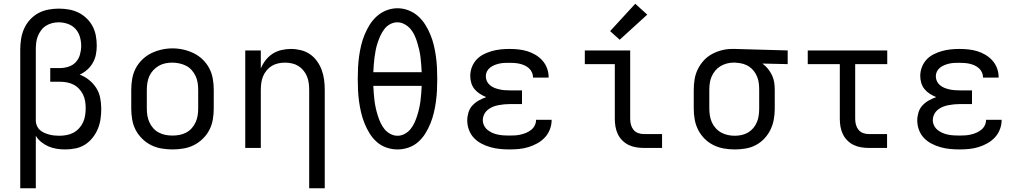

<svg xmlns="http://www.w3.org/2000/svg" viewBox="-20 -789 5440 1024"><path d="M88 215V-525Q88 -553 92.5 -581.5Q97 -610 108.5 -636Q120 -662 139.5 -683.5Q159 -705 183.5 -718.5Q208 -732 236.5 -737.5Q265 -743 293 -743Q320 -743 346.5 -738.5Q373 -734 397 -722.5Q421 -711 441 -692Q461 -673 473.5 -649.5Q486 -626 491 -599.5Q496 -573 496 -546Q496 -522 491.5 -498.5Q487 -475 475 -454Q463 -433 445 -417Q427 -401 405 -391Q432 -381 455 -362.5Q478 -344 493.5 -319.5Q509 -295 514.5 -266Q520 -237 520 -208Q520 -181 516 -153.5Q512 -126 501.5 -101Q491 -76 473.5 -54Q456 -32 433 -17.5Q410 -3 382.5 2.5Q355 8 328 8Q305 8 282.5 4.5Q260 1 239 -8Q218 -17 200 -31.5Q182 -46 171 -65V215ZM296 -65Q315 -65 334.5 -68.5Q354 -72 371 -81Q388 -90 401.5 -104.5Q415 -119 423 -136.5Q431 -154 434 -173.5Q437 -193 437 -212Q437 -231 434 -249.5Q431 -268 423 -284.5Q415 -301 402 -315Q389 -329 372.5 -337.5Q356 -346 337.5 -349.5Q319 -353 300 -353H248V-426H300Q323 -426 346 -433.5Q369 -441 384.5 -458Q400 -475 406.5 -498Q413 -521 413 -544Q413 -569 406 -593Q399 -617 382.5 -635Q366 -653 342 -661.5Q318 -670 293 -670Q275 -670 257.5 -665.5Q240 -661 225 -651.5Q210 -642 199 -627Q188 -612 181.5 -595.5Q175 -579 173 -561Q171 -543 171 -525V-146V-142Q172 -128 178 -115.5Q184 -103 194 -94.5Q204 -86 216.5 -80.5Q229 -75 242 -71.5Q255 -68 268.5 -66.5Q282 -65 296 -65Z M900 8Q871 8 841.5 3Q812 -2 786 -15Q760 -28 738.5 -49Q717 -70 703.5 -96Q690 -122 685 -151.5Q680 -181 680 -210V-310Q680 -339 685 -368.5Q690 -398 703.5 -424Q717 -450 738.5 -471Q760 -492 786.5 -505Q813 -518 842 -524.5Q871 -531 900 -531Q929 -531 958 -524.5Q987 -518 1013.5 -505Q1040 -492 1061.5 -471Q1083 -450 1096.5 -424Q1110 -398 1115 -368.5Q1120 -339 1120 -310V-210Q1120 -181 1115 -151.5Q1110 -122 1096.5 -96Q1083 -70 1061.5 -49Q1040 -28 1014 -15Q988 -2 958.5 3Q929 8 900 8ZM900 -66Q919 -66 937.5 -69.5Q956 -73 973 -82Q990 -91 1002.5 -105Q1015 -119 1023 -136.5Q1031 -154 1034 -172.5Q1037 -191 1037 -210V-310Q1037 -329 1034 -348Q1031 -367 1023 -384Q1015 -401 1002 -415.5Q989 -430 972 -438.5Q955 -447 936 -451Q917 -455 898 -455Q879 -455 860.5 -451Q842 -447 826 -437.5Q810 -428 797 -414Q784 -400 776.5 -383Q769 -366 766 -347.5Q763 -329 763 -310V-210Q763 -191 766 -172.5Q769 -154 777 -136.5Q785 -119 797.5 -105Q810 -91 827 -82Q844 -73 862.5 -69.5Q881 -66 900 -66Z M1629 215V-310Q1629 -328 1626.5 -346.5Q1624 -365 1617 -382Q1610 -399 1598 -413.5Q1586 -428 1570.5 -437.5Q1555 -447 1536.5 -451Q1518 -455 1500 -455Q1482 -455 1463.5 -451Q1445 -447 1429.5 -437.5Q1414 -428 1402 -413.5Q1390 -399 1383 -382Q1376 -365 1373.5 -346.5Q1371 -328 1371 -310V0H1288V-520H1371V-424Q1381 -448 1397 -468.5Q1413 -489 1434 -502.5Q1455 -516 1480.5 -522Q1506 -528 1532 -528Q1558 -528 1584.5 -521.5Q1611 -515 1633 -500Q1655 -485 1671 -462.5Q1687 -440 1696 -415Q1705 -390 1708.5 -363.5Q1712 -337 1712 -310V215Z M2100 8Q2070 8 2041 -2Q2012 -12 1989.5 -32Q1967 -52 1951 -78Q1935 -104 1924 -131.5Q1913 -159 1906 -188.5Q1899 -218 1895 -247.5Q1891 -277 1889.5 -307Q1888 -337 1888 -368Q1888 -398 1889.5 -428Q1891 -458 1895 -487.5Q1899 -517 1906 -546.5Q1913 -576 1924.5 -604Q1936 -632 1952 -657.5Q1968 -683 1990.5 -703Q2013 -723 2041.5 -734Q2070 -745 2100 -745Q2130 -745 2158.5 -734Q2187 -723 2209.5 -703Q2232 -683 2248 -657.5Q2264 -632 2275.5 -604Q2287 -576 2294 -546.5Q2301 -517 2305 -487.5Q2309 -458 2310.5 -428Q2312 -398 2312 -367Q2312 -337 2310.5 -307Q2309 -277 2305 -247.5Q2301 -218 2294 -188.5Q2287 -159 2276 -131.5Q2265 -104 2249 -78Q2233 -52 2210.5 -32Q2188 -12 2159 -2Q2130 8 2100 8ZM1971 -404H2229Q2228 -424 2226.5 -444.5Q2225 -465 2222.5 -485Q2220 -505 2215.5 -524.5Q2211 -544 2205 -563.5Q2199 -583 2190.5 -601.5Q2182 -620 2169 -635Q2156 -650 2137.5 -660Q2119 -670 2099 -670Q2079 -670 2060.5 -660Q2042 -650 2030 -634Q2018 -618 2009.5 -600Q2001 -582 1994.5 -562.5Q1988 -543 1984 -523.5Q1980 -504 1977.5 -484Q1975 -464 1973.5 -444Q1972 -424 1971 -404ZM2100 -65Q2120 -65 2138.5 -75Q2157 -85 2169.5 -100.5Q2182 -116 2190.5 -134.5Q2199 -153 2205 -172Q2211 -191 2215.5 -211Q2220 -231 2222.5 -250.5Q2225 -270 2226.5 -290.5Q2228 -311 2229 -331H1971Q1972 -311 1973.5 -290.5Q1975 -270 1977.5 -250.5Q1980 -231 1984.5 -211Q1989 -191 1995 -172Q2001 -153 2009.5 -134.5Q2018 -116 2030.5 -100.5Q2043 -85 2061.5 -75Q2080 -65 2100 -65Z M2697 8Q2672 8 2646.5 5.5Q2621 3 2596 -4Q2571 -11 2548 -23Q2525 -35 2507.5 -53.5Q2490 -72 2481 -96.5Q2472 -121 2472 -147Q2472 -168 2478.5 -189.5Q2485 -211 2500 -227Q2515 -243 2534 -253.5Q2553 -264 2573 -271Q2556 -278 2539.5 -288.5Q2523 -299 2511 -313.5Q2499 -328 2493.5 -346.5Q2488 -365 2488 -384Q2488 -408 2496.5 -430.5Q2505 -453 2521 -470.5Q2537 -488 2558.5 -499Q2580 -510 2603 -516.5Q2626 -523 2649.5 -525.5Q2673 -528 2697 -528Q2721 -528 2745 -525.5Q2769 -523 2792 -516Q2815 -509 2836 -496.5Q2857 -484 2873 -466Q2889 -448 2897.5 -425Q2906 -402 2906 -378Q2906 -377 2906 -376.5Q2906 -376 2906 -375H2823Q2823 -375 2823 -375.5Q2823 -376 2823 -376Q2823 -390 2817 -403Q2811 -416 2801 -425Q2791 -434 2778 -440Q2765 -446 2751.5 -449Q2738 -452 2724.5 -453Q2711 -454 2697 -454Q2684 -454 2670.5 -453.5Q2657 -453 2643.5 -450Q2630 -447 2617.5 -442Q2605 -437 2594 -428.5Q2583 -420 2577 -408Q2571 -396 2571 -382Q2571 -368 2577 -355.5Q2583 -343 2594 -334Q2605 -325 2618 -320Q2631 -315 2644.5 -312Q2658 -309 2672 -308Q2686 -307 2700 -307H2764V-234H2700Q2684 -234 2668.5 -232.5Q2653 -231 2637.5 -228Q2622 -225 2607.5 -219Q2593 -213 2581 -203Q2569 -193 2562 -178.5Q2555 -164 2555 -148Q2555 -148 2555 -148Q2555 -148 2555 -148Q2555 -133 2562 -119Q2569 -105 2581 -95.5Q2593 -86 2607 -80Q2621 -74 2636 -71Q2651 -68 2666.5 -67Q2682 -66 2697 -66Q2713 -66 2728 -67Q2743 -68 2758 -71.5Q2773 -75 2787 -81Q2801 -87 2813 -96.5Q2825 -106 2832 -120Q2839 -134 2839 -150Q2839 -150 2839 -150Q2839 -150 2839 -150H2922Q2922 -149 2922 -149Q2922 -149 2922 -148Q2922 -123 2912.5 -98.5Q2903 -74 2885.5 -55.5Q2868 -37 2845.5 -24.5Q2823 -12 2798.5 -4.5Q2774 3 2748.5 5.5Q2723 8 2697 8Z M3413 0Q3393 0 3372 -3.5Q3351 -7 3332.5 -16Q3314 -25 3299 -40Q3284 -55 3275 -74Q3266 -93 3262.5 -113.5Q3259 -134 3259 -155V-447H3099V-520H3341V-155Q3341 -139 3345 -124Q3349 -109 3358.5 -97Q3368 -85 3383 -79.5Q3398 -74 3413 -74H3511V0ZM3285 -577 3234 -623 3368 -769 3432 -711Z M3899 8Q3870 8 3841 3Q3812 -2 3785.5 -15Q3759 -28 3738 -49Q3717 -70 3703.5 -96.5Q3690 -123 3685 -152Q3680 -181 3680 -210V-310Q3680 -338 3684.5 -366Q3689 -394 3701.5 -419.5Q3714 -445 3733 -466Q3752 -487 3777 -500.5Q3802 -514 3829 -521Q3856 -528 3885 -528Q3888 -528 3892 -528Q3896 -528 3900 -528L4181 -520V-447L4046 -450Q4062 -439 4075 -423Q4088 -407 4097 -388.5Q4106 -370 4109 -350Q4112 -330 4112 -310V-210Q4112 -181 4107 -152.5Q4102 -124 4089.5 -98Q4077 -72 4057 -50.5Q4037 -29 4011.5 -15.5Q3986 -2 3957 3Q3928 8 3899 8ZM3899 -65Q3917 -65 3935.5 -69Q3954 -73 3970 -82.5Q3986 -92 3998 -106.5Q4010 -121 4017 -138Q4024 -155 4026.5 -173.5Q4029 -192 4029 -210V-310Q4029 -327 4027 -344.5Q4025 -362 4018.5 -378.5Q4012 -395 4001.5 -409Q3991 -423 3976.5 -433Q3962 -443 3945 -448Q3928 -453 3911 -454L3900 -455Q3898 -455 3895.5 -455Q3893 -455 3891 -455Q3873 -455 3855 -450Q3837 -445 3821.5 -435.5Q3806 -426 3794.5 -412Q3783 -398 3775.5 -381Q3768 -364 3765.5 -346Q3763 -328 3763 -310V-210Q3763 -191 3766 -172.5Q3769 -154 3776.5 -137Q3784 -120 3797 -105.5Q3810 -91 3826.5 -82Q3843 -73 3861.5 -69Q3880 -65 3899 -65Z M4613 0Q4593 0 4572 -3.5Q4551 -7 4532.5 -16Q4514 -25 4499 -40Q4484 -55 4475 -74Q4466 -93 4462.5 -113.5Q4459 -134 4459 -155V-447H4288V-520H4712V-447H4541V-155Q4541 -139 4545 -124Q4549 -109 4558.5 -97Q4568 -85 4583 -79.5Q4598 -74 4613 -74H4711V0Z M5097 8Q5072 8 5046.5 5.5Q5021 3 4996 -4Q4971 -11 4948 -23Q4925 -35 4907.5 -53.5Q4890 -72 4881 -96.5Q4872 -121 4872 -147Q4872 -168 4878.5 -189.5Q4885 -211 4900 -227Q4915 -243 4934 -253.5Q4953 -264 4973 -271Q4956 -278 4939.5 -288.5Q4923 -299 4911 -313.5Q4899 -328 4893.5 -346.5Q4888 -365 4888 -384Q4888 -408 4896.5 -430.5Q4905 -453 4921 -470.5Q4937 -488 4958.5 -499Q4980 -510 5003 -516.5Q5026 -523 5049.5 -525.5Q5073 -528 5097 -528Q5121 -528 5145 -525.5Q5169 -523 5192 -516Q5215 -509 5236 -496.5Q5257 -484 5273 -466Q5289 -448 5297.5 -425Q5306 -402 5306 -378Q5306 -377 5306 -376.5Q5306 -376 5306 -375H5223Q5223 -375 5223 -375.5Q5223 -376 5223 -376Q5223 -390 5217 -403Q5211 -416 5201 -425Q5191 -434 5178 -440Q5165 -446 5151.5 -449Q5138 -452 5124.5 -453Q5111 -454 5097 -454Q5084 -454 5070.5 -453.5Q5057 -453 5043.5 -450Q5030 -447 5017.5 -442Q5005 -437 4994 -428.5Q4983 -420 4977 -408Q4971 -396 4971 -382Q4971 -368 4977 -355.5Q4983 -343 4994 -334Q5005 -325 5018 -320Q5031 -315 5044.5 -312Q5058 -309 5072 -308Q5086 -307 5100 -307H5164V-234H5100Q5084 -234 5068.5 -232.5Q5053 -231 5037.5 -228Q5022 -225 5007.5 -219Q4993 -213 4981 -203Q4969 -193 4962 -178.5Q4955 -164 4955 -148Q4955 -148 4955 -148Q4955 -148 4955 -148Q4955 -133 4962 -119Q4969 -105 4981 -95.5Q4993 -86 5007 -80Q5021 -74 5036 -71Q5051 -68 5066.5 -67Q5082 -66 5097 -66Q5113 -66 5128 -67Q5143 -68 5158 -71.5Q5173 -75 5187 -81Q5201 -87 5213 -96.5Q5225 -106 5232 -120Q5239 -134 5239 -150Q5239 -150 5239 -150Q5239 -150 5239 -150H5322Q5322 -149 5322 -149Q5322 -149 5322 -148Q5322 -123 5312.5 -98.5Q5303 -74 5285.5 -55.5Q5268 -37 5245.5 -24.5Q5223 -12 5198.5 -4.5Q5174 3 5148.5 5.5Q5123 8 5097 8Z"/></svg>

Font: Zed Mono Extended
Style: Regular
Weight: 400
Width: 7
Monospace: yes
Designer: Belleve Invis
Foundry: Belleve Invis
Version: Version 1.0.0; ttfautohint (v1.8.4)